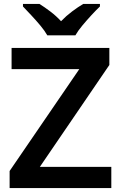

<svg xmlns="http://www.w3.org/2000/svg" viewBox="-20 -958 616 978"><path d="M547 0H29V-87L384 -606H39V-714H537V-627L183 -108H547ZM221 -778Q208 -801 185.5 -828Q163 -855 139 -880.5Q115 -906 97 -925V-938H181Q208 -921 237 -899Q266 -877 291 -850Q317 -877 347 -899.5Q377 -922 404 -938H489V-925Q470 -907 446 -881Q422 -855 399.5 -828Q377 -801 364 -778Z"/></svg>

Font: Noto Sans Gujarati SemiBold
Style: Regular
Weight: 600
Designer: Jelle Bosma - Monotype Design Team, Universal Thirst
Foundry: Monotype Imaging Inc.
Version: Version 2.106; ttfautohint (v1.8.4.7-5d5b)